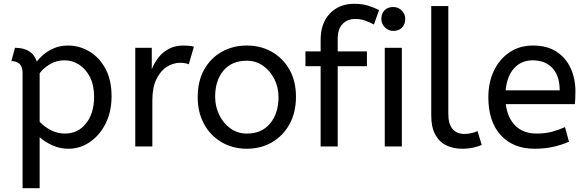

<svg xmlns="http://www.w3.org/2000/svg" viewBox="-20 -772 3093 1012"><path d="M99 220V-387Q99 -421 82.5 -435.5Q66 -450 40 -450L59 -520Q151 -520 174 -447Q184 -462 206.5 -482Q229 -502 262.5 -517Q296 -532 339 -532Q399 -532 451.5 -500.5Q504 -469 536 -409.5Q568 -350 568 -265Q568 -182 536 -119.5Q504 -57 452.5 -22.5Q401 12 341 12Q295 12 255 -6.5Q215 -25 189 -49V220ZM323 -68Q391 -68 433.5 -121.5Q476 -175 476 -262Q476 -322 454.5 -365Q433 -408 397.5 -431Q362 -454 319 -454Q276 -454 241.5 -432.5Q207 -411 189 -386V-130Q215 -103 249 -85.5Q283 -68 323 -68Z M693 0V-520H780V-407Q793 -440 815 -468.5Q837 -497 870 -514.5Q903 -532 947 -532Q962 -532 977 -530.5Q992 -529 1002 -526L975 -433Q956 -441 930 -441Q893 -441 859.5 -420Q826 -399 804.5 -355Q783 -311 783 -243V0Z M1281 12Q1207 12 1148 -22.5Q1089 -57 1055.5 -118.5Q1022 -180 1022 -260Q1022 -344 1056 -405Q1090 -466 1149 -499Q1208 -532 1281 -532Q1354 -532 1412.5 -499Q1471 -466 1505.5 -405.5Q1540 -345 1540 -262Q1540 -179 1506 -117.5Q1472 -56 1413.5 -22Q1355 12 1281 12ZM1281 -68Q1360 -68 1404 -121.5Q1448 -175 1448 -260Q1448 -312 1426 -355.5Q1404 -399 1366.5 -425.5Q1329 -452 1281 -452Q1202 -452 1158 -400Q1114 -348 1114 -262Q1114 -210 1136 -165.5Q1158 -121 1195.5 -94.5Q1233 -68 1281 -68Z M1670 0V-423H1590V-501H1670V-562Q1670 -650 1719 -701Q1768 -752 1847 -752Q1888 -752 1919 -742.5Q1950 -733 1978 -719L1951 -643Q1930 -654 1906 -663Q1882 -672 1853 -672Q1811 -672 1785.5 -645.5Q1760 -619 1760 -568V-501H1914V-423H1760V0Z M2008 0V-520H2098V0ZM2053 -609Q2027 -609 2008.5 -628Q1990 -647 1990 -672Q1990 -701 2007 -718Q2024 -735 2053 -735Q2079 -735 2097.5 -716.5Q2116 -698 2116 -672Q2116 -644 2099 -626.5Q2082 -609 2053 -609Z M2416 12Q2370 12 2333 -5.5Q2296 -23 2274.5 -62Q2253 -101 2253 -163V-740H2343V-172Q2343 -118 2365.5 -92Q2388 -66 2428 -66Q2447 -66 2465.5 -70.5Q2484 -75 2497 -81L2519 -8Q2501 0 2474.5 6Q2448 12 2416 12Z M2797 12Q2685 12 2619.5 -59.5Q2554 -131 2554 -260Q2554 -338 2583.5 -399.5Q2613 -461 2666 -496.5Q2719 -532 2789 -532Q2864 -532 2913.5 -499.5Q2963 -467 2988 -412Q3013 -357 3013 -291Q3013 -256 3010 -223H2646Q2655 -150 2697 -109Q2739 -68 2808 -68Q2853 -68 2889 -77.5Q2925 -87 2958 -102L2979 -25Q2943 -9 2898 1.5Q2853 12 2797 12ZM2645 -296H2930Q2930 -372 2892 -413Q2854 -454 2787 -454Q2729 -454 2691 -413.5Q2653 -373 2645 -296Z"/></svg>

Font: ABeeZee
Style: Regular
Weight: 400
Designer: Anja Meiners
Foundry: Anja Meiners
Version: Version 1.003; ttfautohint (v1.8.3)